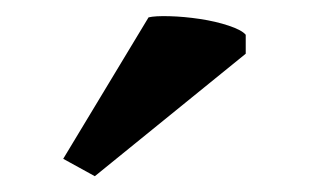

<svg xmlns="http://www.w3.org/2000/svg" viewBox="-20 -785 391 243"><path d="M168 -763Q176 -765 194.5 -764.5Q213 -764 233 -761Q253 -758 269.5 -752.5Q286 -747 291 -741V-717L100 -562L60 -584Z"/></svg>

Font: PT Serif
Style: Bold
Weight: 700
Designer: A.Korolkova, O.Umpeleva, V.Yefimov
Foundry: ParaType Ltd
Version: Version 1.000W OFL; ttfautohint (v1.6)